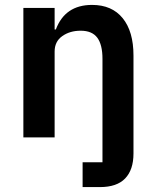

<svg xmlns="http://www.w3.org/2000/svg" viewBox="-20 -554 627 774"><path d="M313 200.2V100.1H393.1V-316.9Q393.1 -374 372.1 -402.1Q351.1 -430.2 305.2 -430.2Q261.7 -430.2 231 -408.4Q200.2 -386.7 200.2 -346.2V0H74.2V-522H200.2V-435.1H205.1Q242.2 -534.2 351.1 -534.2Q431.2 -534.2 474.6 -480.7Q518.1 -427.2 518.1 -330.1V64.9Q518.1 130.4 484.6 165.3Q451.2 200.2 382.8 200.2Z"/></svg>

Font: Anuphan SemiBold
Style: Bold
Weight: 600
Designer: Mike Abbink, Paul van der Laan, Pieter van Rosmalen, Mint Tantisuwanna
Foundry: Bold Monday; Cadson Demak
Version: Version 3.002;hotconv 1.0.109;makeotfexe 2.5.65596